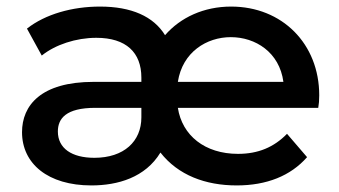

<svg xmlns="http://www.w3.org/2000/svg" viewBox="-20 -558 1031 584"><path d="M410 -201C410 -128 357 -78 267 -78C198 -78 156 -107 156 -158C156 -197 180 -230 270 -230H410ZM521 -309C535 -400 609 -445 682 -445C757 -445 830 -399 842 -309ZM258 6C338 6 422 -18 468 -94C522 -25 605 6 700 6C791 6 864 -23 914 -80L853 -151C813 -110 765 -90 704 -90C603 -90 534 -146 521 -230H948C950 -241 951 -253 951 -268C951 -425 838 -538 683 -538C600 -538 529 -505 482 -451C447 -508 380 -538 284 -538C200 -538 118 -515 62 -471L107 -389C148 -422 211 -443 273 -443C364 -443 410 -398 410 -322V-309H265C104 -309 47 -237 47 -156C47 -60 126 6 258 6Z"/></svg>

Font: Montserrat-Alt1 SemBd
Style: Regular
Weight: 600
Designer: Differentunic
Foundry: Differentunic
Version: Version 7.222